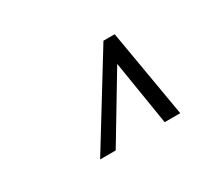

<svg xmlns="http://www.w3.org/2000/svg" viewBox="-69 -786 655 577"><g transform="rotate(-30 259.0 -498.0)"><path d="M328 -569 364 -346H418L366 -650H327L140 -346H194Z"/></g></svg>

Font: Libertinus Serif
Style: Bold Italic
Weight: 700
Italic angle: -12°
Designer: Philipp H. Poll, Khaled Hosny
Foundry: Caleb Maclennan
Version: Version 7.050;RELEASE